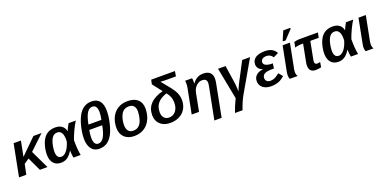

<svg xmlns="http://www.w3.org/2000/svg" viewBox="-8 -1759 5981 2984"><g transform="rotate(-20 2982.5 -267.0)"><path d="M172.4 -167.5 138.2 0H17.6L120.6 -528.3H241.2L191.4 -274.9L286.1 -369.1L447.8 -528.3H582.5L343.3 -302.2L487.8 0H362.3L256.8 -224.6Z M810.5 -537.6Q877.9 -537.6 919.9 -505.1Q961.9 -472.7 972.7 -415.5H973.6Q978.5 -428.7 988.3 -450Q998 -471.2 1009.5 -492.9Q1021 -514.6 1029.8 -528.3H1148.9Q1133.3 -505.4 1114.5 -470.7Q1095.7 -436 1077.1 -396.5Q1058.6 -356.9 1043 -318.8Q1027.3 -280.8 1017.6 -251Q1017.6 -222.7 1018.3 -197Q1019 -171.4 1020 -148.4Q1021.5 -123 1023.2 -101.1Q1024.9 -79.1 1028.3 -55.4Q1031.7 -31.7 1037.1 0H918Q906.7 -56.2 906.7 -111.8V-119.1H904.8Q859.9 -47.4 814.5 -18.6Q769 10.3 712.4 10.3Q632.3 10.3 588.4 -40.8Q544.4 -91.8 544.4 -183.1Q544.4 -225.6 552.5 -272.7Q560.5 -319.8 576.2 -363.8Q591.8 -407.7 614.3 -440.4Q680.2 -537.6 810.5 -537.6ZM813 -453.1Q765.1 -453.1 735.4 -418.9Q714.8 -396.5 700.4 -356.4Q686 -316.4 678.2 -270.8Q670.4 -225.1 670.4 -185.5Q670.4 -76.2 748.5 -76.2Q793.9 -76.2 836.2 -127Q878.4 -177.7 905.8 -270.5L906.7 -303.2Q906.7 -375.5 883.1 -414.3Q859.4 -453.1 813 -453.1Z M1476.1 -724.6Q1654.3 -724.6 1654.3 -502Q1654.3 -446.8 1643.1 -378.2Q1631.8 -309.6 1612.1 -243.7Q1592.3 -177.7 1565.9 -129.9Q1526.4 -58.6 1471.7 -24.4Q1417 9.8 1345.2 9.8Q1261.2 9.8 1215.6 -51.5Q1169.9 -112.8 1169.9 -223.6Q1169.9 -278.8 1181.4 -345.7Q1192.9 -412.6 1213.1 -476.8Q1233.4 -541 1259.8 -587.4Q1336.9 -724.6 1476.1 -724.6ZM1462.4 -643.6Q1411.6 -643.6 1377.4 -592.8Q1357.4 -564 1341.3 -516.6Q1325.2 -469.2 1312 -402.3H1526.4Q1541 -473.1 1541 -520.5Q1541 -582.5 1521.7 -613Q1502.4 -643.6 1462.4 -643.6ZM1357.4 -71.3Q1410.6 -71.3 1446.3 -127.4Q1484.9 -185.5 1509.8 -319.3H1295.4Q1282.2 -247.1 1282.2 -195.8Q1282.2 -71.3 1357.4 -71.3Z M2231.4 -333.5Q2231.4 -278.8 2218.5 -225.8Q2205.6 -172.9 2180.2 -130.9Q2141.1 -63 2075 -26.6Q2008.8 9.8 1924.8 9.8Q1822.3 9.8 1762.2 -47.6Q1702.1 -105 1702.1 -204.6Q1703.1 -303.7 1740.2 -379.4Q1777.8 -455.6 1845.7 -496.6Q1913.6 -537.6 2004.4 -537.6Q2115.2 -537.6 2173.3 -484.1Q2231.4 -430.7 2231.4 -333.5ZM2105.5 -326.7Q2105.5 -453.6 1997.6 -453.6Q1938.5 -453.6 1903.3 -422.9Q1879.9 -402.3 1863 -366.7Q1846.2 -331.1 1837.4 -289.1Q1828.6 -247.1 1828.6 -208Q1828.6 -141.6 1856 -107.9Q1883.3 -74.2 1937 -74.2Q1971.7 -74.2 1996.3 -84.7Q2021 -95.2 2039.6 -116.2Q2068.4 -146.5 2085.4 -202.4Q2102.5 -258.3 2105.5 -326.7Z M2767.1 -110.8Q2730.5 -53.7 2666.3 -22.2Q2602.1 9.3 2518.6 9.3Q2450.2 9.3 2399.2 -16.8Q2348.1 -43 2320.3 -89.8Q2292.5 -136.7 2292.5 -199.7Q2292.5 -310.1 2362.5 -384.8Q2432.6 -459.5 2573.2 -496.6L2451.7 -653.3L2467.3 -724.6H2859.9L2846.2 -641.1H2665.5L2629.9 -643.1Q2619.1 -643.6 2608.9 -644Q2598.6 -644.5 2591.3 -645L2716.3 -491.7Q2769 -422.4 2789.1 -370.1Q2809.1 -317.9 2809.1 -263.7Q2809.1 -175.8 2767.1 -110.8ZM2528.3 -76.2Q2599.6 -76.2 2641.4 -128.9Q2683.1 -181.6 2683.1 -269.5Q2683.1 -317.4 2668 -358.9Q2652.8 -400.4 2616.2 -444.3Q2552.2 -421.4 2516.6 -397Q2481 -372.6 2459 -342.3Q2438.5 -314.9 2428.2 -280.3Q2418 -245.6 2418 -203.1Q2418 -144.5 2447.8 -110.4Q2477.5 -76.2 2528.3 -76.2Z M3405.3 -398.9Q3405.3 -385.7 3402.3 -361.3Q3399.4 -336.9 3395 -318.8L3293 207.5H3172.9L3272 -298.8Q3283.2 -354.5 3283.2 -377Q3283.2 -445.8 3204.6 -445.8Q3168.9 -445.8 3137 -426.5Q3105 -407.2 3082.5 -373.5Q3060.1 -339.8 3051.8 -295.9L2994.6 0H2873.5L2952.6 -405.3Q2956.1 -422.4 2958.3 -441.2Q2960.4 -460 2960.4 -472.7Q2960.4 -480.5 2960 -491.5Q2959.5 -502.4 2958.7 -512.7Q2958 -522.9 2957 -528.3H3071.8Q3074.2 -520 3075.2 -509.8Q3076.2 -499.5 3076.7 -486.8Q3076.7 -473.6 3076.4 -461.4Q3076.2 -449.2 3074.7 -438H3076.7Q3114.7 -490.7 3157.7 -514.2Q3200.7 -537.6 3257.3 -537.6Q3331.1 -537.6 3368.2 -502Q3405.3 -466.3 3405.3 -398.9Z M3741.7 -26.4Q3679.2 82.5 3639.2 207.5H3513.7Q3547.9 105 3602.5 -5.4L3501.5 -528.3H3626L3669.9 -231.4Q3672.4 -214.8 3674.6 -186.8Q3676.8 -158.7 3678.2 -131.3Q3679.7 -104 3679.7 -88.9Q3689 -114.3 3702.6 -145Q3716.3 -175.8 3734.4 -211.4L3900.4 -528.3H4031.2Z M4201.7 -74.2Q4247.6 -74.2 4284.9 -93.5Q4322.3 -112.8 4356.4 -144L4412.1 -77.6Q4363.8 -31.2 4310.5 -10.7Q4257.3 9.8 4186 9.8Q4101.6 9.8 4050.8 -31.7Q4000 -73.2 4000 -140.1Q4000 -200.2 4041.3 -237.8Q4082.5 -275.4 4157.2 -282.7L4157.7 -283.7Q4114.7 -295.9 4090.1 -325.2Q4065.4 -354.5 4065.4 -393.6Q4065.4 -461.9 4119.9 -499.8Q4174.3 -537.6 4273.9 -537.6Q4343.8 -537.6 4389.2 -513.7Q4434.6 -489.7 4461.4 -440.4L4377 -399.4Q4359.4 -428.7 4333.7 -443.1Q4308.1 -457.5 4273.4 -457.5Q4230.5 -457.5 4205.6 -439Q4180.7 -420.4 4180.7 -388.2Q4180.7 -315.9 4331.1 -315.9L4318.8 -235.8Q4233.9 -235.8 4198.7 -227.1Q4162.6 -218.3 4143.8 -198.2Q4125 -178.2 4125 -144.5Q4125 -113.3 4146.2 -93.8Q4167.5 -74.2 4201.7 -74.2Z M4605.5 -69.8Q4605.5 -29.8 4626.5 0H4496.6Q4491.2 -8.3 4487.3 -24.7Q4483.4 -41 4483.4 -60.5Q4483.4 -88.9 4488.8 -115.2L4569.3 -528.3H4690.4L4608.9 -110.8Q4605.5 -92.3 4605.5 -69.8ZM4772 -724.1 4640.1 -583.5H4593.8L4596.7 -599.6L4658.2 -742.2H4775.4Z M4866.2 -445.3Q4826.7 -445.3 4790.8 -439.7Q4754.9 -434.1 4741.2 -427.2L4758.3 -514.2Q4772 -520 4797.4 -524.2Q4822.8 -528.3 4848.6 -528.3H5152.8L5136.7 -445.3H4997.6L4940.4 -150.4Q4937.5 -134.3 4937.5 -121.1Q4937.5 -77.1 4979 -77.1Q4986.3 -77.1 4997.8 -79.1Q5009.3 -81.1 5028.3 -84L5015.1 -2.4Q4997.1 2.4 4971.4 6.1Q4945.8 9.8 4923.3 9.8Q4871.6 9.8 4843.8 -18.1Q4815.9 -45.9 4815.9 -99.6Q4815.9 -128.4 4821.8 -154.3L4877.9 -445.3Z M5398.4 -537.6Q5465.8 -537.6 5507.8 -505.1Q5549.8 -472.7 5560.5 -415.5H5561.5Q5566.4 -428.7 5576.2 -450Q5585.9 -471.2 5597.4 -492.9Q5608.9 -514.6 5617.7 -528.3H5736.8Q5721.2 -505.4 5702.4 -470.7Q5683.6 -436 5665 -396.5Q5646.5 -356.9 5630.9 -318.8Q5615.2 -280.8 5605.5 -251Q5605.5 -222.7 5606.2 -197Q5606.9 -171.4 5607.9 -148.4Q5609.4 -123 5611.1 -101.1Q5612.8 -79.1 5616.2 -55.4Q5619.6 -31.7 5625 0H5505.9Q5494.6 -56.2 5494.6 -111.8V-119.1H5492.7Q5447.8 -47.4 5402.3 -18.6Q5356.9 10.3 5300.3 10.3Q5220.2 10.3 5176.3 -40.8Q5132.3 -91.8 5132.3 -183.1Q5132.3 -225.6 5140.4 -272.7Q5148.4 -319.8 5164.1 -363.8Q5179.7 -407.7 5202.1 -440.4Q5268.1 -537.6 5398.4 -537.6ZM5400.9 -453.1Q5353 -453.1 5323.2 -418.9Q5302.7 -396.5 5288.3 -356.4Q5273.9 -316.4 5266.1 -270.8Q5258.3 -225.1 5258.3 -185.5Q5258.3 -76.2 5336.4 -76.2Q5381.8 -76.2 5424.1 -127Q5466.3 -177.7 5493.7 -270.5L5494.6 -303.2Q5494.6 -375.5 5470.9 -414.3Q5447.3 -453.1 5400.9 -453.1Z M5860.4 -69.8Q5860.4 -29.8 5881.3 0H5751.5Q5746.1 -8.3 5742.2 -24.7Q5738.3 -41 5738.3 -60.5Q5738.3 -88.9 5743.7 -115.2L5824.2 -528.3H5945.3L5863.8 -110.8Q5860.4 -92.3 5860.4 -69.8Z"/></g></svg>

Font: Arimo SemiBold
Style: Italic
Weight: 600
Italic angle: -12°
Version: Version 1.33